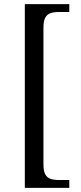

<svg xmlns="http://www.w3.org/2000/svg" viewBox="-20 -780 392 928"><path d="M100 128V-760H315V-722H265Q241 -722 224.5 -716.5Q208 -711 199 -695Q190 -679 190 -646V14Q190 47 199 63Q208 79 224.5 84.5Q241 90 265 90H315V128Z"/></svg>

Font: Noto Serif Hentaigana EL
Style: Regular
Weight: 400
Designer: Kazuhiro Yamada
Foundry: nipponia
Version: Version 1.000